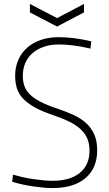

<svg xmlns="http://www.w3.org/2000/svg" viewBox="-20 -944 555 976"><path d="M246 12Q224 12 198 9.5Q172 7 145 3Q118 -1 91.5 -7Q65 -13 42 -20L46 -56Q67 -50 93 -44Q119 -38 146 -34Q173 -30 199 -27.5Q225 -25 247 -25Q336 -25 385.5 -65Q435 -105 435 -179Q435 -216 422 -243.5Q409 -271 385 -291.5Q361 -312 327.5 -328Q294 -344 252 -358Q198 -376 161 -396Q124 -416 100.5 -439.5Q77 -463 67 -492Q57 -521 57 -559Q57 -603 73 -639.5Q89 -676 118 -701.5Q147 -727 187.5 -741Q228 -755 278 -755Q354 -755 444 -734L440 -697Q394 -708 353 -713Q312 -718 279 -718Q237 -718 203.5 -706.5Q170 -695 146 -674.5Q122 -654 109 -624.5Q96 -595 96 -559Q96 -529 104.5 -505.5Q113 -482 133.5 -462.5Q154 -443 187 -426Q220 -409 269 -393Q316 -377 354 -359.5Q392 -342 418.5 -317.5Q445 -293 459.5 -260Q474 -227 474 -180Q474 -89 414.5 -38.5Q355 12 246 12ZM132 -924 270 -852 407 -924V-881L270 -809L132 -881Z"/></svg>

Font: Encode Sans Narrow
Style: Thin
Weight: 250
Designer: Pablo Impallari, Andres Torresi
Foundry: Pablo Impallari, Andres Torresi
Version: Version 1.000; ttfautohint (v1.00) -l 8 -r 50 -G 200 -x 14 -